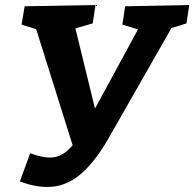

<svg xmlns="http://www.w3.org/2000/svg" viewBox="-20 -724 773 764"><path d="M733 -704 722 -631 662 -612 411 -172Q357 -78 298.5 -29Q240 20 168 20Q118 20 59 -2L100 -114Q148 -97 178 -97Q204 -97 226 -109Q248 -121 269 -146L124 -608L66 -626L78 -699L360 -704L349 -631L280 -611L358 -292L529 -607L467 -626L478 -699Z"/></svg>

Font: Bitter Pro
Style: Bold Italic
Weight: 700
Italic angle: -9°
Designer: Sol Matas, and Bitter project Authors
Foundry: Sol Matas
Version: Version 1.010